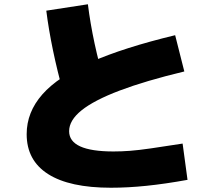

<svg xmlns="http://www.w3.org/2000/svg" viewBox="-20 -810 1040 900"><path d="M500 70Q306 70 205.5 6Q105 -58 105 -181Q105 -284 178.5 -367.5Q252 -451 406 -519Q560 -587 801 -645L844 -475Q661 -431 541 -385.5Q421 -340 362.5 -293Q304 -246 304 -195Q304 -100 512 -100Q549 -100 589 -103Q629 -106 687.5 -114.5Q746 -123 836 -137L859 33Q754 52 666.5 61Q579 70 500 70ZM277 -375Q249 -475 228.5 -573.5Q208 -672 197 -760L392 -790Q403 -701 423.5 -605.5Q444 -510 472 -420Z"/></svg>

Font: M PLUS 1 Black
Style: Regular
Weight: 900
Designer: Coji Morishita
Foundry: UNDERFOREST DESIGN
Version: Version 1.001